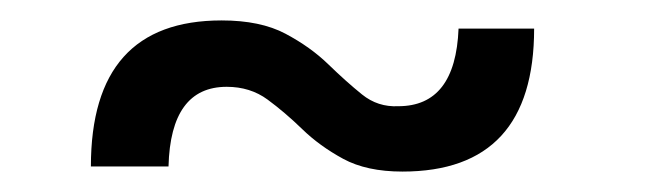

<svg xmlns="http://www.w3.org/2000/svg" viewBox="-20 -430 640 188"><path d="M202 -345Q147 -345 145 -267H69Q69 -410 197 -410Q235 -410 259.5 -397Q284 -384 301.5 -367Q319 -350 334.5 -337.5Q350 -325 370 -326Q426 -326 429 -402H503Q503 -262 374 -262Q339 -262 316 -274.5Q293 -287 276 -303.5Q259 -320 242 -332.5Q225 -345 202 -345Z"/></svg>

Font: Orbit
Style: Regular
Weight: 400
Designer: Sooun Cho
Foundry: JAMO
Version: Version 1.000; ttfautohint (v1.8.4.7-5d5b);gftools[0.9.29]